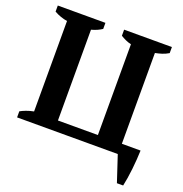

<svg xmlns="http://www.w3.org/2000/svg" viewBox="-150 -833 1079 1129"><g transform="rotate(20 390.0 -268.5)"><path d="M20 0V-38Q34 -46 55 -54Q76 -62 102 -67V-633Q82 -636 60.5 -643.5Q39 -651 20 -662V-700H318V-662Q306 -654 290 -646.5Q274 -639 252 -633V-65H502V-633Q484 -637 466.5 -645Q449 -653 435 -662V-700H734V-662Q714 -650 693.5 -643.5Q673 -637 652 -633V-65H769Q768 -39 766 -8.5Q764 22 760.5 53Q757 84 752.5 112.5Q748 141 743 163H704L650 0Z"/></g></svg>

Font: PT Serif
Style: Bold
Weight: 700
Designer: A.Korolkova, O.Umpeleva, V.Yefimov
Foundry: ParaType Ltd
Version: Version 1.000W OFL; ttfautohint (v1.6)